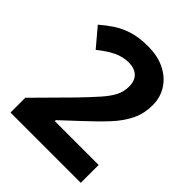

<svg xmlns="http://www.w3.org/2000/svg" viewBox="-202 -844 964 964"><g transform="rotate(45 279.5 -362.0)"><path d="M35 0V-105L214 -286Q268 -342 301 -379.5Q334 -417 349 -447.5Q364 -478 364 -513Q364 -556 340.5 -577Q317 -598 277 -598Q236 -598 197 -579Q158 -560 115 -525L33 -622Q64 -649 98.5 -672Q133 -695 178.5 -709.5Q224 -724 288 -724Q358 -724 408.5 -698.5Q459 -673 486.5 -629.5Q514 -586 514 -531Q514 -472 490.5 -423Q467 -374 422.5 -326Q378 -278 315 -220L223 -134V-127H534V0Z"/></g></svg>

Font: Noto IKEA Simplified Chinese
Style: Bold
Weight: 700
Designer: Monotype Design Team
Foundry: Monotype Imaging Inc.
Version: Version 1.100